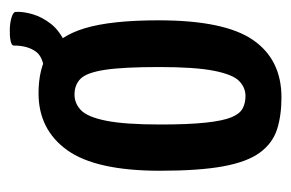

<svg xmlns="http://www.w3.org/2000/svg" viewBox="-126 -486 622 411"><g transform="rotate(-90 185.5 -281.0)"><path d="M182 10Q143 10 113.5 0.5Q84 -9 64 -36Q44 -63 34.5 -114.5Q25 -166 25 -250Q25 -387 69 -448.5Q113 -510 191 -510Q244 -510 278.5 -488.5Q313 -467 330 -411Q347 -355 347 -253Q347 -112 305 -51Q263 10 182 10ZM185 -67Q203 -67 217 -80.5Q231 -94 239 -134.5Q247 -175 247 -252Q247 -329 241 -368Q235 -407 222 -420Q209 -433 188 -433Q169 -433 154.5 -419Q140 -405 132 -365Q124 -325 124 -249Q124 -189 128 -152Q132 -115 139.5 -97Q147 -79 158.5 -73Q170 -67 185 -67ZM223 -439 224 -497Q266 -497 279.5 -515Q293 -533 293 -563Q293 -568 304 -570Q315 -572 329 -571.5Q343 -571 354 -567.5Q365 -564 365 -559Q366 -543 360 -522.5Q354 -502 339 -483Q324 -464 295.5 -451.5Q267 -439 223 -439Z"/></g></svg>

Font: Yanone Kaffeesatz ExtraLight Medium
Style: Regular
Weight: 500
Version: Version 2.003